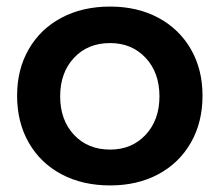

<svg xmlns="http://www.w3.org/2000/svg" viewBox="-20 -559 668 584"><path d="M596 -268Q596 -187 560.5 -125Q525 -63 461.5 -29Q398 5 315 5Q231 5 167 -29Q103 -63 67.5 -125Q32 -187 32 -268Q32 -348 67.5 -409.5Q103 -471 167 -505Q231 -539 315 -539Q398 -539 461.5 -505Q525 -471 560.5 -409.5Q596 -348 596 -268ZM163 -266Q163 -194 205 -149Q247 -104 315 -104Q381 -104 423 -149Q465 -194 465 -266Q465 -338 423 -383Q381 -428 315 -428Q247 -428 205 -383Q163 -338 163 -266Z"/></svg>

Font: Gontserrat Medium
Style: Regular
Weight: 500
Designer: Julieta Ulanovsky
Foundry: Julieta Ulanovsky
Version: Version 6.001